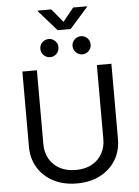

<svg xmlns="http://www.w3.org/2000/svg" viewBox="-69 -1157 882 1221"><g transform="rotate(-5 372.0 -546.5)"><path d="M372.6 11.7Q286.6 11.7 222.4 -22Q158.2 -55.7 123 -114.3Q87.9 -172.9 87.9 -247.6V-727.5H180.7V-254.9Q180.7 -202.6 203.9 -161.9Q227.1 -121.1 270 -97.7Q313 -74.2 372.6 -74.2Q432.1 -74.2 474.9 -97.7Q517.6 -121.1 540.5 -161.9Q563.5 -202.6 563.5 -254.9V-727.5H656.2V-247.6Q656.2 -172.9 621.1 -114.3Q585.9 -55.7 522.2 -22Q458.5 11.7 372.6 11.7ZM305.7 -1105 376 -1019.5 445.3 -1105H532.7V-1100.6L417.5 -970.2H334L219.2 -1100.6V-1105ZM272.5 -803.2Q248.5 -803.2 231.4 -820.3Q214.4 -837.4 214.4 -861.3Q214.4 -885.3 231.4 -902.1Q248.5 -918.9 272.5 -918.9Q296.4 -918.9 313.2 -902.1Q330.1 -885.3 330.1 -861.3Q330.1 -837.4 313.2 -820.3Q296.4 -803.2 272.5 -803.2ZM478 -803.2Q454.1 -803.2 437 -820.3Q419.9 -837.4 419.9 -861.3Q419.9 -885.3 437 -902.1Q454.1 -918.9 478 -918.9Q502 -918.9 518.8 -902.1Q535.6 -885.3 535.6 -861.3Q535.6 -837.4 518.8 -820.3Q502 -803.2 478 -803.2Z"/></g></svg>

Font: Inter-Regular
Style: Regular
Weight: 400
Designer: Rasmus Andersson
Foundry: rsms
Version: Version 4.000;git-a52131595